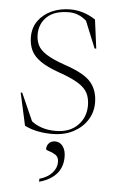

<svg xmlns="http://www.w3.org/2000/svg" viewBox="-53 -559 499 813"><g transform="rotate(5 196.5 -153.0)"><path d="M213.5 -522Q269 -522 320.5 -488.5L336.5 -366H329.5L283 -480Q249.5 -509.5 208.5 -509.5Q147 -509.5 115.5 -479.8Q84 -450 84 -404.5Q84 -379.5 93.8 -359.2Q103.5 -339 131.2 -321.2Q159 -303.5 213 -285Q294.5 -257.5 323 -223.2Q351.5 -189 351.5 -137Q351.5 -96.5 330.2 -63.2Q309 -30 270.8 -10Q232.5 10 181 10Q148 10 118.8 4Q89.5 -2 64.5 -14.5L34 -153H40.5L92.5 -36Q108.5 -22.5 135 -13.2Q161.5 -4 195 -4Q254.5 -4 288.5 -38.2Q322.5 -72.5 322.5 -122.5Q322.5 -153 311.5 -175Q300.5 -197 271.8 -215Q243 -233 190 -251.5Q137 -270 108 -290.5Q79 -311 67.8 -335.8Q56.5 -360.5 56.5 -391.5Q56.5 -431.5 77.8 -460.8Q99 -490 134.5 -506Q170 -522 213.5 -522ZM144.5 204Q179 194 198 173Q217 152 217 127Q217 105.5 203.2 96.5Q189.5 87.5 175.8 83.8Q162 80 162 75.5Q162 61 171.5 50.8Q181 40.5 198 40.5Q218.5 40.5 230.8 57.8Q243 75 243 102.5Q243 146.5 217.5 175Q192 203.5 144.5 216.5Z"/></g></svg>

Font: Newsreader Display ExtraLight
Style: Regular
Weight: 275
Designer: Hugues Gentile
Foundry: Production Type
Version: Version 1.001